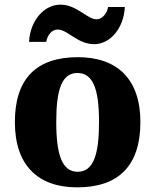

<svg xmlns="http://www.w3.org/2000/svg" viewBox="-20 -796 668 826"><path d="M385 -606C456 -606 513 -677 517 -766H445C441 -739 420 -713 396 -713C354 -713 311 -776 240 -776C168 -776 109 -705 105 -616H179C183 -643 202 -669 228 -669C271 -669 313 -606 385 -606ZM312 10C490 10 584 -83 584 -271C584 -458 482 -550 315 -550C137 -550 44 -458 44 -271C44 -83 145 10 312 10ZM314 -57C247 -57 222 -131 222 -271C222 -411 246 -482 313 -482C381 -482 406 -411 406 -271C406 -131 382 -57 314 -57Z"/></svg>

Font: Noto Serif Malayalam ExtraBold
Style: Regular
Weight: 800
Designer: Indian type Foundry, Jelle Bosma, Monotype Design Team
Foundry: Monotype Imaging Inc.
Version: Version 2.104